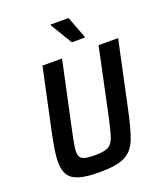

<svg xmlns="http://www.w3.org/2000/svg" viewBox="-161 -1002 951 1116"><g transform="rotate(-20 314.0 -444.0)"><path d="M53 -131Q53 -161 59 -201Q65 -241 78 -304L160 -688H281L191 -267Q172 -180 172 -151Q172 -117 192.5 -105.5Q213 -94 269 -94Q324 -94 349 -106Q374 -118 387 -151Q400 -184 418 -267L507 -688H628L546 -304Q517 -163 492.5 -102.5Q468 -42 418 -17Q368 8 262 8Q183 8 138 -5Q93 -18 73 -48Q53 -78 53 -131ZM367 -757 286 -891 287 -896H397L448 -762L447 -757Z"/></g></svg>

Font: Saira Semi Condensed Medium
Style: Italic
Weight: 500
Width: 4
Italic angle: -12°
Designer: Hector Gatti with collaboration of the Omnibus-Type team
Foundry: Omnibus-Type
Version: Version 1.001; ttfautohint (v1.8)